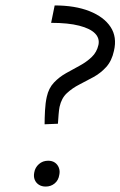

<svg xmlns="http://www.w3.org/2000/svg" viewBox="-20 -681 443 706"><path d="M144 -224Q144 -246 145.5 -274.5Q147 -303 152 -325Q159 -357 178.5 -377.5Q198 -398 223 -412Q248 -426 273 -439.5Q298 -453 317 -471Q336 -489 342 -516Q347 -540 329.5 -558Q312 -576 271.5 -586.5Q231 -597 168 -597L181 -661Q256 -661 309 -640Q362 -619 386.5 -582Q411 -545 399 -494Q391 -457 370.5 -434.5Q350 -412 323.5 -397.5Q297 -383 271.5 -370Q246 -357 226 -338.5Q206 -320 199 -288Q197 -278 195.5 -260.5Q194 -243 193 -226ZM148 5Q133 5 122.5 -2Q112 -9 107.5 -20.5Q103 -32 106 -47Q109 -65 123 -77.5Q137 -90 157 -90Q172 -90 182 -83Q192 -76 196.5 -64Q201 -52 198 -38Q195 -18 181 -6.5Q167 5 148 5Z"/></svg>

Font: Ysabeau
Style: Italic
Weight: 400
Italic angle: -12°
Designer: Christian Thalmann (Catharsis Fonts)
Version: Version 2.000;gftools[0.9.27.dev2+g8671c4b]